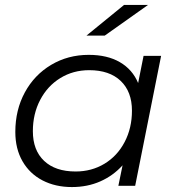

<svg xmlns="http://www.w3.org/2000/svg" viewBox="-20 -752 718 777"><path d="M632 -526 527 0H459L476 -83Q438 -41 386 -18Q334 5 271 5Q204 5 152 -22Q100 -49 71 -99.5Q42 -150 42 -218Q42 -307 80.5 -378Q119 -449 187 -489.5Q255 -530 339 -530Q414 -530 465 -500.5Q516 -471 539 -416L561 -526ZM514 -304Q514 -381 468.5 -424.5Q423 -468 341 -468Q276 -468 224 -436Q172 -404 142.5 -347.5Q113 -291 113 -221Q113 -144 158.5 -101Q204 -58 286 -58Q351 -58 403 -89.5Q455 -121 484.5 -177.5Q514 -234 514 -304ZM482 -732H579L404 -608H330Z"/></svg>

Font: Idrija
Style: Italic
Weight: 400
Italic angle: -11.3°
Designer: Julieta Ulanovsky
Foundry: Julieta Ulanovsky
Version: Version 7.200